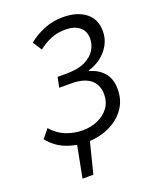

<svg xmlns="http://www.w3.org/2000/svg" viewBox="-156 -759 844 1039"><g transform="rotate(-20 265.5 -239.0)"><path d="M136.2 189.5 173 0H246.4L198.7 189.5ZM223.5 12Q163.6 12 107.5 -10.4Q51.4 -32.8 11.6 -82.8L51.3 -132.5Q88.6 -90.4 134.1 -73.1Q179.6 -55.7 227.7 -55.7Q275.6 -55.7 315.3 -73.4Q355 -91 378.7 -123.2Q402.4 -155.4 402.4 -198.8Q402.4 -256.6 364.4 -286.3Q326.4 -315.9 255.6 -315.9H186L197.9 -374.3H248.5Q315.5 -374.3 356.2 -394Q396.9 -413.6 415.6 -444.5Q434.4 -475.4 434.4 -509Q434.4 -553.1 404.3 -576.9Q374.2 -600.6 325.9 -600.6Q278.5 -600.6 240.4 -585.1Q202.4 -569.6 168.6 -542.1L135.2 -594.5Q173.8 -626.4 224.6 -647.3Q275.4 -668.3 335.3 -668.3Q415.4 -668.3 464.2 -630.6Q512.9 -592.9 512.9 -523.5Q512.9 -482 493.8 -446.7Q474.6 -411.5 441.8 -386.1Q409 -360.8 368.5 -349.6V-345.6Q420 -331.3 450.5 -295.8Q480.9 -260.3 480.9 -200.4Q480.9 -137 447 -89.4Q413 -41.8 354.7 -14.9Q296.4 12 223.5 12Z"/></g></svg>

Font: Source Sans 3
Style: Italic
Weight: 200
Italic angle: -11°
Designer: Paul D. Hunt
Foundry: Adobe
Version: Version 3.046;hotconv 1.0.118;makeotfexe 2.5.65603